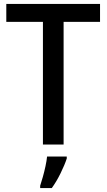

<svg xmlns="http://www.w3.org/2000/svg" viewBox="-20 -734 542 975"><path d="M303 0H198V-623H12V-714H488V-623H303ZM319 71Q309 102 288 145Q267 188 243 221H184V209Q190 191 197.5 164.5Q205 138 211 110Q217 82 219 61H319Z"/></svg>

Font: Noto Sans Malayalam SemiCondensed Medium
Style: Regular
Weight: 500
Width: 4
Designer: Jelle Bosma - Monotype Design Team
Foundry: Monotype Imaging Inc.
Version: Version 2.104; ttfautohint (v1.8.4.7-5d5b)